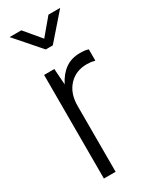

<svg xmlns="http://www.w3.org/2000/svg" viewBox="-204 -842 719 894"><g transform="rotate(-30 155.5 -395.0)"><path d="M71 0V-557H126L132 -471Q154 -515 187 -538.5Q220 -562 266 -562Q296 -562 311 -556V-496H306Q291 -501 268 -501Q208 -501 171 -461Q134 -421 134 -354V0ZM137 -656 20 -790H83L156 -703L229 -790H292L175 -656Z"/></g></svg>

Font: BDO Grotesk Light
Style: Regular
Weight: 300
Designer: Deni Anggara
Foundry: Lokal Container
Version: Version 2.000